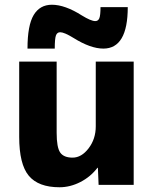

<svg xmlns="http://www.w3.org/2000/svg" viewBox="-20 -780 650 810"><path d="M325 -715Q364 -691 382 -691Q394 -691 399 -703Q404 -715 404 -750H519Q519 -575 416 -575Q362 -575 290 -620Q251 -644 234 -644Q221 -644 216 -630.5Q211 -617 211 -575H96Q96 -673 122 -716.5Q148 -760 199 -760Q254 -760 325 -715ZM219 -520V-220Q219 -158 234 -136.5Q249 -115 286 -115Q324 -115 354 -154.5Q384 -194 384 -247V-520H544V0H396L393 -72H391Q362 -34 319 -12Q276 10 231 10Q142 10 101.5 -38.5Q61 -87 61 -203V-520Z"/></svg>

Font: Mplus 1p ExtraBold
Style: Regular
Weight: 800
Version: Version 1.061